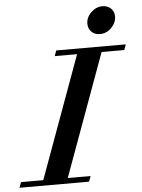

<svg xmlns="http://www.w3.org/2000/svg" viewBox="-113 -908 704 953"><g transform="rotate(-5 239.0 -431.0)"><path d="M409.2 -725.1Q383.8 -725.1 367.7 -741Q351.6 -756.8 351.6 -781.2Q351.6 -813 376.7 -837.4Q401.9 -861.8 433.1 -861.8Q459 -861.8 475.3 -846.2Q491.7 -830.6 491.7 -806.6Q491.7 -774.9 467.3 -750Q442.9 -725.1 409.2 -725.1ZM-55.2 0 -44.9 -27.3H65.9L287.6 -635.7H176.3L186 -663.1H532.7L522.9 -635.7H409.7L188 -27.3H301.8L291.5 0Z"/></g></svg>

Font: Elstob SemiBold
Style: Italic
Weight: 600
Italic angle: -20°
Designer: Peter S. Baker
Version: Version 1.015